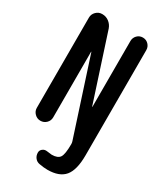

<svg xmlns="http://www.w3.org/2000/svg" viewBox="-234 -818 968 1137"><g transform="rotate(30 250.0 -249.5)"><path d="M54.7 -55.7V-672.9Q54.7 -696.3 71.8 -713.4Q88.9 -730.5 112.3 -730.5H114.3Q139.6 -730.5 159.7 -715.3Q179.7 -700.2 188.5 -675.8L335 -225.6Q335 -224.6 335.9 -224.6Q336.9 -224.6 336.9 -225.6V-675.8Q336.9 -698.2 352.5 -714.4Q368.2 -730.5 391.1 -730.5Q414.1 -730.5 429.7 -714.4Q445.3 -698.2 445.3 -675.8V43Q445.3 143.6 409.2 187Q373 230.5 292 230.5Q266.6 230.5 235.4 224.6Q216.8 221.7 204.6 206.5Q192.4 191.4 192.4 169.9Q192.4 154.3 205.6 144Q218.8 133.8 236.3 136.7Q262.7 140.6 269.5 140.6Q310.5 140.6 324.7 119.1Q338.9 97.7 338.9 29.3V27.3Q338.9 18.6 335.9 9.8L168.9 -503.9Q168.9 -504.9 168 -504.9Q167 -504.9 167 -503.9V-55.7Q167 -32.2 150.4 -16.1Q133.8 0 110.8 0Q87.9 0 71.3 -16.6Q54.7 -33.2 54.7 -55.7Z"/></g></svg>

Font: Rounded Mgen+ 2m medium
Style: Regular
Weight: 500
Designer: [Source Han Sans]
Ryoko NISHIZUKA  (kana & ideographs); Paul D. Hunt (Latin, Greek & Cyrillic); Wenlong ZHANG  (bopomofo
Version: Version 1.059.20150602